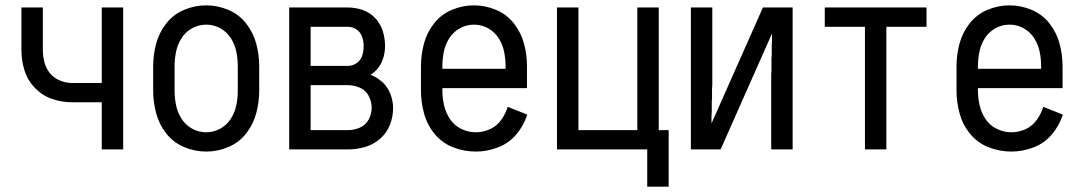

<svg xmlns="http://www.w3.org/2000/svg" viewBox="-20 -558 4040 717"><path d="M360 0V-176H250Q211 -176 174.5 -188.5Q138 -201 110.5 -229.5Q83 -258 71.5 -295Q60 -332 60 -371V-530H140V-371Q140 -348 146 -325Q152 -302 167 -284Q182 -266 204.5 -257Q227 -248 250 -248H360V-530H440V0Z M750 8Q707 8 667 -9Q627 -26 600.5 -60Q574 -94 563 -135.5Q552 -177 552 -220V-310Q552 -353 563 -394.5Q574 -436 600.5 -470Q627 -504 667 -521Q707 -538 750 -538Q793 -538 833 -521Q873 -504 899.5 -470Q926 -436 937 -394.5Q948 -353 948 -310V-220Q948 -177 937 -135.5Q926 -94 899.5 -60Q873 -26 833 -9Q793 8 750 8ZM750 -64Q778 -64 802.5 -77.5Q827 -91 842 -114.5Q857 -138 862.5 -165Q868 -192 868 -220V-310Q868 -338 862.5 -365Q857 -392 842 -415.5Q827 -439 802.5 -452.5Q778 -466 750 -466Q722 -466 697.5 -452.5Q673 -439 658 -415.5Q643 -392 637.5 -365Q632 -338 632 -310V-220Q632 -192 637.5 -165Q643 -138 658 -114.5Q673 -91 697.5 -77.5Q722 -64 750 -64Z M1060 0V-530H1279Q1308 -530 1335 -520.5Q1362 -511 1381.5 -490Q1401 -469 1409.5 -441.5Q1418 -414 1418 -386Q1418 -359 1408.5 -333.5Q1399 -308 1379 -290Q1372 -284 1364 -279Q1381 -272 1396 -261Q1422 -243 1435 -214Q1448 -185 1448 -154Q1448 -122 1436 -91.5Q1424 -61 1399 -39.5Q1374 -18 1343 -9Q1312 0 1279 0ZM1140 -72H1279Q1302 -72 1324 -81.5Q1346 -91 1357 -112Q1368 -133 1368 -155.5Q1368 -178 1357 -199.5Q1346 -221 1324 -230.5Q1302 -240 1279 -240H1140ZM1279 -312Q1297 -312 1312 -322.5Q1327 -333 1332.5 -350Q1338 -367 1338 -385Q1338 -403 1332.5 -420Q1327 -437 1312 -447.5Q1297 -458 1279 -458H1140V-312Z M1757 8Q1713 8 1672 -8Q1631 -24 1603 -58Q1575 -92 1563.5 -134.5Q1552 -177 1552 -220V-310Q1552 -353 1563 -394.5Q1574 -436 1600.5 -470Q1627 -504 1667 -521Q1707 -538 1750 -538Q1793 -538 1833 -521Q1873 -504 1899.5 -470Q1926 -436 1937 -394.5Q1948 -353 1948 -310V-229H1632V-220Q1632 -192 1638.5 -164Q1645 -136 1661 -112.5Q1677 -89 1703 -76.5Q1729 -64 1757 -64Q1784 -64 1809.5 -75.5Q1835 -87 1851.5 -110Q1868 -133 1876 -159L1949 -130Q1936 -89 1908 -56Q1880 -23 1839.5 -7.5Q1799 8 1757 8ZM1632 -301H1868V-310Q1868 -338 1862.5 -365Q1857 -392 1842 -415.5Q1827 -439 1802.5 -452.5Q1778 -466 1750 -466Q1722 -466 1697.5 -452.5Q1673 -439 1658 -415.5Q1643 -392 1637.5 -365Q1632 -338 1632 -310Z M2397 139V0H2060V-530H2140V-72H2360V-530H2440V-72H2477V139Z M2560 0V-530H2640V-318V-308V-298V-288V-278V-268V-258V-248V-239L2639 -229V-219V-209V-199V-189L2638 -179V-169V-159V-149V-139L2637 -124V-114V-97L2829 -530H2906H2940V0H2860V-212V-222V-232V-242V-252V-262V-272V-282L2861 -292V-301V-311V-321V-331V-341L2862 -351V-361V-371V-381V-391L2863 -406V-416V-433L2671 0H2594Z M3210 0V-458H3060V-530H3440V-458H3290V0Z M3757 8Q3713 8 3672 -8Q3631 -24 3603 -58Q3575 -92 3563.5 -134.5Q3552 -177 3552 -220V-310Q3552 -353 3563 -394.5Q3574 -436 3600.5 -470Q3627 -504 3667 -521Q3707 -538 3750 -538Q3793 -538 3833 -521Q3873 -504 3899.5 -470Q3926 -436 3937 -394.5Q3948 -353 3948 -310V-229H3632V-220Q3632 -192 3638.5 -164Q3645 -136 3661 -112.5Q3677 -89 3703 -76.5Q3729 -64 3757 -64Q3784 -64 3809.5 -75.5Q3835 -87 3851.5 -110Q3868 -133 3876 -159L3949 -130Q3936 -89 3908 -56Q3880 -23 3839.5 -7.5Q3799 8 3757 8ZM3632 -301H3868V-310Q3868 -338 3862.5 -365Q3857 -392 3842 -415.5Q3827 -439 3802.5 -452.5Q3778 -466 3750 -466Q3722 -466 3697.5 -452.5Q3673 -439 3658 -415.5Q3643 -392 3637.5 -365Q3632 -338 3632 -310Z"/></svg>

Font: Iosevka SS08
Style: Regular
Weight: 400
Monospace: yes
Designer: Belleve Invis
Foundry: Belleve Invis
Version: 2.1.0; ttfautohint (v1.8.2)